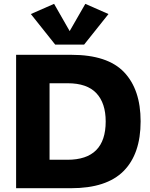

<svg xmlns="http://www.w3.org/2000/svg" viewBox="-20 -992 792 1012"><path d="M64.9 0V-703.1H356Q546.9 -703.1 634 -611.6Q721.2 -520 721.2 -352.5Q721.2 -180.7 631.3 -90.3Q541.5 0 354.5 0ZM241.2 -149.9H335.4Q537.1 -149.9 537.1 -351.6Q537.1 -448.7 487.8 -501Q438.5 -553.2 336.9 -553.2H241.2ZM265.1 -971.7 347.2 -828.1 429.7 -971.7 551.8 -918 423.3 -756.8H271L142.6 -918Z"/></svg>

Font: Schibsted Grotesk ExtraBold
Style: Regular
Weight: 800
Designer: Bakken & Baeck AS, Henrik Kongsvoll
Foundry: Schibsted ASA
Version: Version 1.100; ttfautohint (v1.8.4.7-5d5b);gftools[0.9.25]